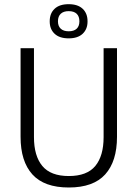

<svg xmlns="http://www.w3.org/2000/svg" viewBox="-20 -864 642 896"><path d="M301 11Q186.5 11 131.2 -50Q76 -111 76 -225.5V-639H138.5V-224Q138.5 -136.5 177.5 -89.5Q216.5 -42.5 301 -42.5Q386 -42.5 424.8 -89.5Q463.5 -136.5 463.5 -224V-639H526V-225.5Q526 -111 470.8 -50Q415.5 11 301 11ZM212 -763.5V-765Q212 -801.5 234.8 -823Q257.5 -844.5 300.5 -844.5Q343 -844.5 365.8 -823Q388.5 -801.5 388.5 -765V-763.5Q388.5 -728 365.8 -706.5Q343 -685 300.5 -685Q257.5 -685 234.8 -706.5Q212 -728 212 -763.5ZM250.5 -764Q250.5 -742 263.5 -730Q276.5 -718 300.5 -718Q325 -718 337.8 -730Q350.5 -742 350.5 -764V-765Q350.5 -787.5 337.8 -799.8Q325 -812 300.5 -812Q276.5 -812 263.5 -799.8Q250.5 -787.5 250.5 -765Z"/></svg>

Font: Anek Latin Medium Light
Style: Regular
Weight: 300
Version: Version 1.003